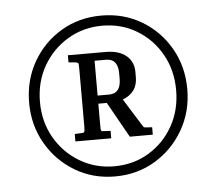

<svg xmlns="http://www.w3.org/2000/svg" viewBox="-41 -762 639 566"><g transform="rotate(-5 278.0 -479.0)"><path d="M278 -241Q212 -241 159 -273Q106 -305 75 -359Q44 -413 44 -479Q44 -546 75 -600Q106 -654 159 -685.5Q212 -717 278 -717Q344 -717 397 -685.5Q450 -654 481 -600Q512 -546 512 -479Q512 -413 481 -359Q450 -305 397 -273Q344 -241 278 -241ZM278 -271Q335 -271 380.5 -298.5Q426 -326 452.5 -373Q479 -420 479 -479Q479 -538 452.5 -585Q426 -632 380.5 -659.5Q335 -687 278 -687Q222 -687 176 -659.5Q130 -632 103 -585Q76 -538 76 -479Q76 -420 103 -373Q130 -326 176 -298.5Q222 -271 278 -271ZM170 -588V-609H281Q321 -609 342.5 -591Q364 -573 364 -543V-527Q364 -482 320 -465L363 -396Q371 -383 373 -380Q375 -377 381 -377L399 -376V-354H331L272 -459H247V-396Q247 -383 248 -380Q249 -377 255 -377L276 -376V-354H170V-376L191 -377Q197 -377 198.5 -380Q200 -383 200 -396V-568Q200 -581 198.5 -583Q197 -585 191 -586ZM281 -586H247V-483H281Q316 -483 316 -527V-543Q316 -586 281 -586Z"/></g></svg>

Font: Inria Serif
Style: Regular
Weight: 400
Designer: Black Foundry Team
Foundry: Black Foundry
Version: Version 1.000; ttfautohint (v1.8.3)